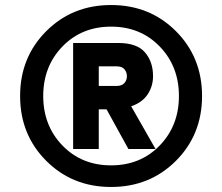

<svg xmlns="http://www.w3.org/2000/svg" viewBox="-20 -732 884 764"><path d="M680 -92Q576 12 422 12Q268 12 164 -92Q60 -196 60 -350Q60 -504 164 -608Q268 -712 422 -712Q576 -712 680 -608Q784 -504 784 -350Q784 -196 680 -92ZM228.5 -153Q305 -74 422 -74Q539 -74 615.5 -153Q692 -232 692 -350Q692 -468 615.5 -547Q539 -626 422 -626Q305 -626 228.5 -547Q152 -468 152 -350Q152 -232 228.5 -153ZM271 -139V-561H450Q525 -561 557 -523.5Q589 -486 589 -429Q589 -389 567.5 -356.5Q546 -324 502 -309L599 -139H491L404 -297H373V-139ZM373 -390H444Q465 -390 475 -401.5Q485 -413 485 -429Q485 -444 475.5 -456Q466 -468 444 -468H373Z"/></svg>

Font: Overpass Heavy
Style: Regular
Weight: 900
Designer: Delve Withrington, Thomas Jockin
Foundry: Delve Fonts
Version: Version 3.000;DELV;Overpass